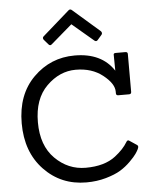

<svg xmlns="http://www.w3.org/2000/svg" viewBox="-64 -1042 879 1101"><g transform="rotate(-5 376.0 -491.0)"><path d="M372 -985Q376 -989 381.5 -989Q387 -989 392 -984L547 -849Q555 -839 549 -830L524 -801Q516 -791 505 -799L381 -904L259 -799Q249 -790 240 -801L215 -830Q208 -841 217 -849ZM697 -181Q702 -177 702 -171.5Q702 -166 697.5 -156.5Q693 -147 682.5 -131.5Q672 -116 645 -89Q618 -62 586 -42.5Q554 -23 501.5 -8Q449 7 389 7Q243 7 145.5 -95Q48 -197 48 -362.5Q48 -528 146.5 -626Q245 -724 384 -724Q539 -724 609 -617L608 -706Q606 -718 620 -718H676Q689 -718 689 -706V-488Q689 -475 676 -475H613Q601 -475 601 -488V-497Q601 -543 538.5 -592.5Q476 -642 383 -642Q290 -642 215.5 -568.5Q141 -495 141 -360.5Q141 -226 216 -151.5Q291 -77 392 -77Q501 -77 564 -126Q613 -164 636 -203Q644 -218 655 -209Z"/></g></svg>

Font: Sanchez
Style: Regular
Weight: 400
Designer: Daniel Hernández
Foundry: LatinoType
Version: Version 1.001